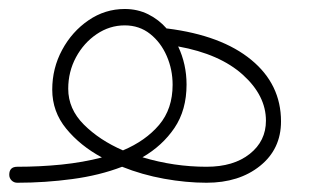

<svg xmlns="http://www.w3.org/2000/svg" viewBox="-38 -407 721 423"><path d="M-17.6 -22Q-17.6 -39.6 0 -39.6Q49.8 -39.6 97.4 -44.4Q145 -49.3 186.5 -60.1Q138.7 -85.9 107.9 -123.5Q77.1 -161.1 77.1 -209.5Q77.1 -256.8 98.9 -297.1Q120.6 -337.4 157 -362.3Q193.4 -387.2 236.8 -387.2Q265.1 -387.2 288.6 -375.5Q312 -363.8 329.1 -344.2H330.6Q450.2 -329.1 515.6 -275.1Q581.1 -221.2 581.1 -139.6Q581.1 -78.6 534.9 -41.5Q488.8 -4.4 417 -4.4Q372.1 -4.4 323.5 -13.2Q274.9 -22 231 -39.6Q181.2 -20.5 121.3 -12.5Q61.5 -4.4 0 -4.4Q-7.3 -4.4 -12.5 -9.5Q-17.6 -14.6 -17.6 -22ZM112.3 -211.4Q112.3 -167 146.7 -132.6Q181.2 -98.1 232.9 -75.7Q282.7 -96.7 312.5 -131.8Q342.3 -167 342.3 -220.2Q342.3 -253.9 329.3 -283.7Q316.4 -313.5 292.7 -332.3Q269 -351.1 236.8 -351.1Q203.6 -351.1 175 -331.8Q146.5 -312.5 129.4 -280.8Q112.3 -249 112.3 -211.4ZM373 -220.7Q373 -164.6 346.4 -125.2Q319.8 -85.9 275.9 -60.5Q345.2 -39.6 417 -39.6Q476.6 -39.6 512.2 -67.9Q547.9 -96.2 547.9 -141.1Q547.9 -196.3 497.1 -242.2Q446.3 -288.1 354.5 -304.7Q373 -265.6 373 -220.7Z"/></svg>

Font: Mikhak-DS1-FD ExtraLight
Style: Regular
Weight: 200
Designer: Amin Abedi
Version: Version 3.2